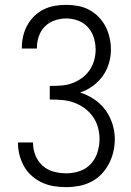

<svg xmlns="http://www.w3.org/2000/svg" viewBox="-20 -763 540 791"><path d="M253 8Q279 8 305.5 3Q332 -2 355.5 -14Q379 -26 397.5 -45Q416 -64 428.5 -88Q441 -112 447 -138Q453 -164 453 -190Q453 -222 443 -253Q433 -284 414 -310Q395 -336 368 -354Q341 -372 310 -382Q338 -391 362 -408.5Q386 -426 403 -449.5Q420 -473 428.5 -501.5Q437 -530 437 -559Q437 -583 431.5 -607.5Q426 -632 415 -653.5Q404 -675 386.5 -693Q369 -711 347.5 -722.5Q326 -734 301.5 -738.5Q277 -743 253 -743Q229 -743 205.5 -739Q182 -735 160.5 -724.5Q139 -714 121.5 -697Q104 -680 92.5 -659Q81 -638 75.5 -614.5Q70 -591 70 -567Q70 -566 70 -565Q70 -564 70 -563H132Q132 -564 132 -564.5Q132 -565 132 -566Q132 -590 140 -613.5Q148 -637 165 -654Q182 -671 205.5 -679Q229 -687 253 -687Q278 -687 302 -678Q326 -669 342.5 -650.5Q359 -632 366.5 -607.5Q374 -583 374 -558Q374 -535 367.5 -513Q361 -491 348 -472.5Q335 -454 316 -440.5Q297 -427 275.5 -419.5Q254 -412 231 -410.5Q208 -409 185 -409V-353Q210 -353 235 -351Q260 -349 283 -341Q306 -333 326.5 -318.5Q347 -304 361.5 -284Q376 -264 383 -240Q390 -216 390 -191Q390 -163 381.5 -135.5Q373 -108 354 -87.5Q335 -67 308 -58Q281 -49 253 -49Q226 -49 200.5 -56Q175 -63 155.5 -80.5Q136 -98 126 -123Q116 -148 116 -175Q116 -175 116 -175Q116 -175 116 -176H54Q54 -175 54 -175Q54 -175 54 -174Q54 -149 60.5 -124Q67 -99 79.5 -77Q92 -55 111.5 -38Q131 -21 154 -10.5Q177 0 202 4Q227 8 253 8Z"/></svg>

Font: Iosevka SS09 Light
Style: Regular
Weight: 300
Monospace: yes
Designer: Belleve Invis
Foundry: Belleve Invis
Version: Version 5.2.1; ttfautohint (v1.8.3)